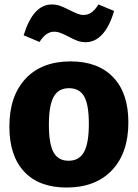

<svg xmlns="http://www.w3.org/2000/svg" viewBox="-20 -826 617 860"><path d="M555 -278Q555 -141 481.5 -63.5Q408 14 278 14Q155 14 88.5 -57Q22 -128 22 -259Q22 -396 94.5 -473.5Q167 -551 296 -551Q419 -551 487 -480Q555 -409 555 -278ZM199 -267Q199 -181 220 -143.5Q241 -106 287 -106Q335 -106 356.5 -145.5Q378 -185 378 -271Q378 -357 357 -394Q336 -431 289 -431Q242 -431 220.5 -392.5Q199 -354 199 -267ZM285 -663Q265 -673 251 -678.5Q237 -684 222 -684Q186 -684 157 -638L86 -668Q128 -806 212 -806Q233 -806 251.5 -799Q270 -792 293 -780Q313 -770 327 -764.5Q341 -759 355 -759Q374 -759 390 -770.5Q406 -782 421 -806L491 -777Q471 -708 438.5 -672.5Q406 -637 364 -637Q343 -637 325 -644Q307 -651 285 -663Z"/></svg>

Font: Bitter Pro ExtraBold
Style: Regular
Weight: 800
Designer: Sol Matas, and Bitter project Authors
Foundry: Sol Matas
Version: Version 1.010